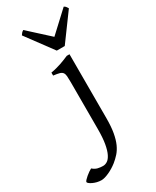

<svg xmlns="http://www.w3.org/2000/svg" viewBox="-358 -785 891 1094"><g transform="rotate(-30 87.5 -238.0)"><path d="M163.6 -48.3Q163.6 7.8 156.5 47.1Q149.4 86.4 137 114Q124.5 141.6 107.4 160.6Q90.3 179.7 70.8 195.3Q57.6 205.6 43 214.6Q28.3 223.6 13.7 230.2Q-1 236.8 -13.9 240.5Q-26.9 244.1 -36.1 244.1Q-51.3 244.1 -65.7 240.5Q-80.1 236.8 -91.6 231.4Q-103 226.1 -110.1 220.2Q-117.2 214.4 -117.2 210.4Q-117.2 206.1 -110.1 198.5Q-103 190.9 -93.3 182.6Q-83.5 174.3 -73 167Q-62.5 159.7 -55.2 156.2Q-39.6 169.9 -22.9 174.1Q-6.3 178.2 12.2 178.2Q26.4 178.2 40.3 169.2Q54.2 160.2 65.4 137.7Q76.7 115.2 83.5 76.7Q90.3 38.1 90.3 -21V-327.1Q90.3 -352.1 89.1 -367.2Q87.9 -382.3 81.5 -390.9Q75.2 -399.4 61.3 -403.3Q47.4 -407.2 22 -410.2V-429.7Q42.5 -433.1 58.3 -437.5Q74.2 -441.9 88.6 -446.5Q103 -451.2 116.5 -456.8Q129.9 -462.4 145.5 -468.8H163.6ZM163.6 -522.9H111.3L-17.6 -697.3Q-14.2 -702.1 -11.7 -705.6Q-9.3 -709 -7.1 -711.4Q-4.9 -713.9 -2.2 -715.8Q0.5 -717.8 4.4 -720.2L138.7 -597.7L270.5 -720.2Q278.8 -715.8 282.2 -711.4Q285.6 -707 291.5 -697.3Z"/></g></svg>

Font: Gentium Unicode
Style: Regular
Weight: 400
Version: Version 1.009